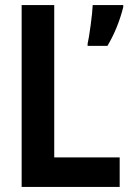

<svg xmlns="http://www.w3.org/2000/svg" viewBox="-20 -734 540 754"><path d="M450 0V-116H193V-714H65V0ZM402 -554Q443 -623 464 -706V-714H344Q343 -687 336 -635Q329 -583 324 -562V-554Z"/></svg>

Font: Noto Sans Mono UI Condensed
Style: Bold
Weight: 700
Width: 3
Designer: Monotype Design team
Foundry: Monotype Imaging Inc.
Version: 1.000